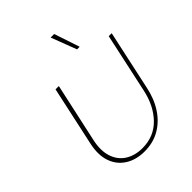

<svg xmlns="http://www.w3.org/2000/svg" viewBox="-250 -1047 1192 1192"><g transform="rotate(-45 346.5 -450.5)"><path d="M317 6Q243 6 190 -27.5Q137 -61 116 -122Q95 -183 113 -266L198 -658H227L142 -269Q125 -191 143.5 -134.5Q162 -78 209 -48Q256 -18 322 -18Q423 -18 489.5 -86Q556 -154 580 -265L665 -658H691L606 -265Q589 -183 549.5 -122.5Q510 -62 451.5 -28Q393 6 317 6ZM468 -739 404 -907H435L491 -739Z"/></g></svg>

Font: Ysabeau Infant Thin
Style: Italic
Weight: 250
Italic angle: -12°
Designer: Christian Thalmann (Catharsis Fonts)
Version: Version 2.001;gftools[0.9.30]; featfreeze: ss01,ss02,lnum